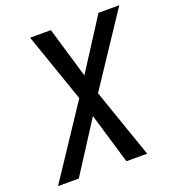

<svg xmlns="http://www.w3.org/2000/svg" viewBox="-133 -841 866 947"><g transform="rotate(-20 300.0 -367.5)"><path d="M10 0 257 -372 131 -735H240L319 -469L490 -735H599L352 -363L478 0H369L290 -266L119 0Z"/></g></svg>

Font: Iosevka Medium Extended
Style: Italic
Weight: 500
Width: 7
Italic angle: -9°
Monospace: yes
Designer: Belleve Invis
Foundry: Belleve Invis
Version: Version 32.5.0; ttfautohint (v1.8.4)